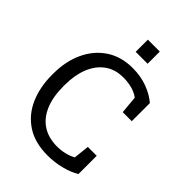

<svg xmlns="http://www.w3.org/2000/svg" viewBox="-260 -1022 1150 1150"><g transform="rotate(45 315.0 -447.0)"><path d="M360.8 10.3Q253.9 10.3 182.4 -36.6Q110.8 -83.5 75 -165Q39.1 -246.6 39.1 -350.1V-360.4Q39.1 -464.8 76.7 -546.1Q114.3 -627.4 184.6 -674.3Q254.9 -721.2 352.5 -721.2Q421.4 -721.2 478.5 -699.7Q535.6 -678.2 573.2 -645V-491.7H496.6L486.3 -604Q470.7 -616.2 450.4 -624.5Q430.2 -632.8 405.5 -637.2Q380.9 -641.6 352.1 -641.6Q282.2 -641.6 233.9 -605.7Q185.5 -569.8 160.6 -506.8Q135.7 -443.8 135.7 -361.3V-350.1Q135.7 -260.7 162.4 -197.5Q189 -134.3 240 -101.1Q291 -67.9 364.3 -67.9Q398.4 -67.9 431.2 -76.2Q463.9 -84.5 485.4 -97.7L496.1 -196.8H571.3V-42.5Q531.2 -17.6 475.6 -3.7Q419.9 10.3 360.8 10.3ZM295.9 -802.2V-905.3H397V-802.2Z"/></g></svg>

Font: Roboto Slab LO
Style: Regular
Weight: 400
Designer: Google
Version: Version 2.000